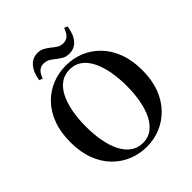

<svg xmlns="http://www.w3.org/2000/svg" viewBox="-258 -1118 1300 1300"><g transform="rotate(-45 392.5 -468.0)"><path d="M196 -816Q206 -882 238 -918.5Q270 -955 318 -955Q346 -955 366 -944Q386 -933 404 -919Q422 -904 442 -890.5Q462 -877 490 -877Q519 -877 537 -895.5Q555 -914 565 -947L589 -938Q580 -871 548.5 -834.5Q517 -798 468 -798Q439 -798 419 -809Q399 -820 383 -833Q365 -848 344 -861.5Q323 -875 294 -875Q269 -875 250.5 -858Q232 -841 221 -807ZM393 19Q324 19 261.5 -6.5Q199 -32 151 -81Q103 -130 75.5 -202.5Q48 -275 48 -370Q48 -465 75.5 -537.5Q103 -610 151 -659.5Q199 -709 261.5 -734Q324 -759 393 -759Q463 -759 524.5 -734Q586 -709 634.5 -659.5Q683 -610 710.5 -537.5Q738 -465 738 -370Q738 -276 710.5 -203.5Q683 -131 634.5 -81.5Q586 -32 524.5 -6.5Q463 19 393 19ZM393 -18Q443 -18 479.5 -45Q516 -72 540 -119.5Q564 -167 576 -231.5Q588 -296 588 -370Q588 -445 576 -509Q564 -573 540 -621Q516 -669 479.5 -695.5Q443 -722 393 -722Q343 -722 306 -695.5Q269 -669 245 -621Q221 -573 209 -509Q197 -445 197 -370Q197 -296 209 -231.5Q221 -167 245 -119.5Q269 -72 306 -45Q343 -18 393 -18Z"/></g></svg>

Font: Noto Serif KR ExtraLight
Style: Bold
Weight: 700
Version: Version 2.002-H1;hotconv 1.1.0;makeotfexe 2.6.0